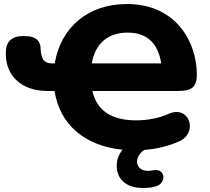

<svg xmlns="http://www.w3.org/2000/svg" viewBox="-20 -736 1045 954"><path d="M614 -574C707 -574 765 -525 781 -421H436C454 -523 519 -574 614 -574ZM691 198C710 198 734 197 757 189C808 173 803 99 742 110C732 112 723 113 715 113C684 113 661 96 661 67C661 46 674 24 697 9C761 4 820 -11 871 -34C966 -77 922 -215 819 -171C770 -148 710 -138 657 -138C533 -138 461 -187 439 -284H865C929 -284 958 -300 958 -365C958 -525 857 -716 610 -716C416 -716 281 -598 252 -421H242C215 -421 194 -428 187 -459C185 -466 182 -478 182 -491C182 -527 166 -557 98 -557C39 -557 9 -530 9 -475V-463C10 -371 75 -284 216 -284H251C277 -117 401 -11 589 8C570 31 560 58 560 87C560 155 607 198 691 198Z"/></svg>

Font: SN Pro Heavy
Style: Regular
Weight: 800
Designer: Tobias Whetton
Foundry: Supernotes
Version: Version 1.001;Glyphs 3.2 (3249)